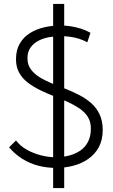

<svg xmlns="http://www.w3.org/2000/svg" viewBox="-20 -838 570 972"><path d="M249 114H305V-818H249ZM422 -624 438 -672Q415 -685 389.5 -693Q364 -701 338 -705Q312 -709 285 -709Q245 -709 205 -700Q165 -691 132.5 -671Q100 -651 80.5 -618Q61 -585 61 -538Q61 -499 77 -470Q93 -441 120.5 -420Q148 -399 181.5 -382.5Q215 -366 251 -352Q287 -338 320.5 -323Q354 -308 381.5 -289.5Q409 -271 424.5 -246.5Q440 -222 440 -188Q440 -148 425.5 -120Q411 -92 385.5 -75Q360 -58 328 -50Q296 -42 260 -42Q226 -42 188 -51.5Q150 -61 116 -80Q82 -99 61 -127L26 -92Q57 -56 94.5 -33Q132 -10 174.5 1Q217 12 264 12Q309 12 351 1Q393 -10 427 -33.5Q461 -57 480.5 -93.5Q500 -130 500 -180Q500 -226 484 -259.5Q468 -293 441 -316.5Q414 -340 380 -357.5Q346 -375 310 -389Q274 -403 240 -417Q206 -431 179 -448Q152 -465 135.5 -488Q119 -511 119 -543Q119 -576 135 -598Q151 -620 176 -632.5Q201 -645 230 -650Q259 -655 286 -655Q310 -655 333.5 -652Q357 -649 379.5 -642Q402 -635 422 -624Z"/></svg>

Font: Advent Pro
Style: Regular
Weight: 400
Designer: VivaRado, Andreas Kalpakidis
Foundry: VivaRado, Andreas Kalpakidis
Version: Version 3.000